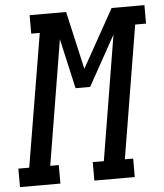

<svg xmlns="http://www.w3.org/2000/svg" viewBox="-100 -782 708 828"><g transform="rotate(-5 254.5 -367.5)"><path d="M-47 0V-80H0L96 -655H59V-735H217L274 -484L414 -735H556V-655H509L414 -80H450V0H275V-80H323L412 -620L292 -404H229L180 -620L91 -80H128V0Z"/></g></svg>

Font: Iosevka Slab Medium
Style: Italic
Weight: 500
Italic angle: -9°
Monospace: yes
Designer: Belleve Invis
Foundry: Belleve Invis
Version: Version 11.1.0; ttfautohint (v1.8.3)